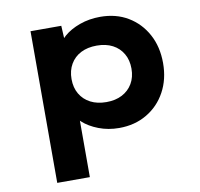

<svg xmlns="http://www.w3.org/2000/svg" viewBox="-83 -629 974 936"><g transform="rotate(-10 404.0 -160.5)"><path d="M125.8 220V-530.7H278.1L284.4 -411.9L254 -420.9Q261 -452.8 292.2 -480Q323.4 -507.2 370.5 -524Q417.6 -540.9 472 -540.9Q550.2 -540.9 609.2 -505.6Q668.2 -470.3 701.7 -408.5Q735.3 -346.6 735.3 -265.9Q735.3 -186.1 701.6 -124.1Q668 -62 607.9 -26.5Q547.9 9 470.4 9Q416 9 369 -9.1Q322 -27.1 290.8 -55.8Q259.5 -84.6 250.3 -117L287.2 -131V220ZM431.1 -126.2Q475.7 -126.2 508.8 -143.4Q541.9 -160.7 560.4 -192.1Q578.9 -223.5 578.9 -265.9Q578.9 -308.3 560.6 -339.7Q542.4 -371.2 509.5 -388.4Q476.7 -405.7 431.1 -405.7Q385.8 -405.7 352.5 -388.7Q319.2 -371.6 300.7 -339.9Q282.2 -308.3 282.2 -265.9Q282.2 -223.5 300.7 -192.1Q319.2 -160.7 352.5 -143.4Q385.8 -126.2 431.1 -126.2Z"/></g></svg>

Font: Lexend Exa
Style: Regular
Weight: 400
Designer: Bonnie Shaver-Troup, Thomas Jockin
Foundry: Lexend
Version: Version 1.007